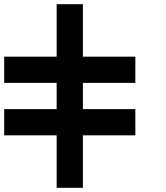

<svg xmlns="http://www.w3.org/2000/svg" viewBox="-20 -895 790 915"><path d="M375 -875V-625H625V-500H375V-375H625V-250H375V0H250V-250H0V-375H250V-500H0V-625H250V-875Z"/></svg>

Font: CraftyPE
Style: Regular
Weight: 400
Designer: Erek Butcher
Foundry: Haunted Coop
Version: Version 0.018;April 4, 2024;FontCreator 15.0.0.2962 64-bit